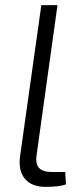

<svg xmlns="http://www.w3.org/2000/svg" viewBox="-20 -720 323 748"><path d="M204 -700 123 -119Q117 -83 131.5 -66.5Q146 -50 182 -50H234L237 -2Q213 8 157 8Q104 8 77.5 -23Q51 -54 58 -110L141 -700Z"/></svg>

Font: Exo 2.0 Light
Style: Italic
Weight: 300
Italic angle: -8°
Designer: Natanael Gama
Version: Version 1.001;PS 001.001;hotconv 1.0.70;makeotf.lib2.5.58329